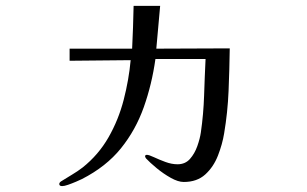

<svg xmlns="http://www.w3.org/2000/svg" viewBox="-20 -624 1040 651"><path d="M759 -460Q758 -388 755 -315.5Q752 -243 740 -172Q734 -135 719 -96.5Q704 -58 676 -32.5Q648 -7 603 -7Q584 -7 559 -21Q534 -35 511 -54Q488 -73 475 -87Q474 -89 473 -90.5Q472 -92 472 -94Q472 -99 478 -99Q485 -99 502 -91Q519 -83 540.5 -75Q562 -67 582 -67Q608 -67 624 -85Q640 -103 649 -128.5Q658 -154 661 -175Q670 -237 672 -299.5Q674 -362 677 -424H507Q495 -338 467.5 -260.5Q440 -183 390 -121Q340 -59 258 -17Q252 -14 238 -8Q224 -2 211 2.5Q198 7 191 7Q181 7 181 0Q181 -5 187 -9Q206 -21 224.5 -32Q243 -43 260 -56Q314 -99 348 -158.5Q382 -218 399.5 -286Q417 -354 423 -420L216 -418V-459H428Q430 -495 431 -531Q432 -567 433 -604H523L510 -459Q572 -459 634.5 -459.5Q697 -460 759 -460Z"/></svg>

Font: Kaisei Opti
Style: Regular
Weight: 400
Designer: Font-Kai, 金井和夫
Foundry: KAZUO KANAI
Version: Version 5.003